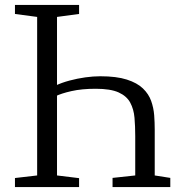

<svg xmlns="http://www.w3.org/2000/svg" viewBox="-20 -763 740 783"><path d="M206.5 -414Q232 -426 263.8 -434.5Q295.5 -443 327.8 -447.5Q360 -452 389 -452Q455 -452 497.2 -438.5Q539.5 -425 563 -402.2Q586.5 -379.5 596.5 -351.2Q606.5 -323 608.8 -293Q611 -263 611 -235V-47.5L674.5 -37.5V0H439V-37.5L531.5 -47.5V-208Q531.5 -248 528.5 -282.8Q525.5 -317.5 511.2 -344.2Q497 -371 464 -386Q431 -401 370.5 -401Q313.5 -401 271.5 -391.5Q229.5 -382 206.5 -370.5ZM131.5 -47.5V-694L41 -706V-743H302.5V-706L212.5 -694V-47.5L302.5 -36.5V0H41V-37Z"/></svg>

Font: Merriweather 48pt Light
Style: Regular
Weight: 300
Version: Version 2.100